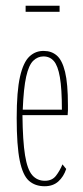

<svg xmlns="http://www.w3.org/2000/svg" viewBox="-20 -637 290 667"><path d="M135 10Q102 10 80.5 -9Q59 -28 48.5 -79.5Q38 -131 38 -227Q38 -320 49.5 -370.5Q61 -421 82.5 -441Q104 -461 133 -460Q159 -460 177.5 -444Q196 -428 206 -387.5Q216 -347 216 -271Q216 -261 216 -253Q216 -245 215 -237H58Q59 -147 67 -97.5Q75 -48 92 -28.5Q109 -9 136 -9Q161 -9 174.5 -26.5Q188 -44 197 -66L210 -50Q201 -23 182.5 -6.5Q164 10 135 10ZM59 -256H195Q195 -329 188 -369Q181 -409 167 -425Q153 -441 131 -441Q111 -441 95.5 -426Q80 -411 71 -371Q62 -331 59 -256ZM69 -596V-617H187V-596Z"/></svg>

Font: Inconsolata UltraCondensed ExtraLight
Style: Regular
Weight: 200
Width: 1
Monospace: yes
Designer: Raph Levien, Cyreal, Brenton Simpson
Foundry: Raph Levien, Cyreal, Google
Version: Version 3.100; ttfautohint (v1.8.4.7-5d5b)